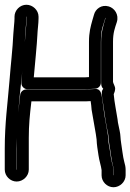

<svg xmlns="http://www.w3.org/2000/svg" viewBox="-21 -703 548 807"><path d="M50 10H49V-78C49 -94 50 -109 50 -123ZM90 -633H91V-626C91 -606 87 -581 86 -557C85 -536 69 -372 69 -353C69 -338 83 -328 94 -328H338H339L379 -330C393 -331 403 -343 403 -355V-527C403 -567 407 -580 414 -602L422 -628C423 -628 423 -627 423 -627C423 -626 422 -626 422 -625C414 -598 404 -567 404 -527V-361C404 -346 405 -337 413 -330C409 -325 407 -320 407 -314V-309C407 -299 409 -288 411 -277C417 -240 421 -203 428 -167L433 -143C436 -127 436 -110 439 -93C443 -73 447 -30 453 -10C456 0 457 7 457 11V33C456 33 456 34 456 34V11C456 1 453 -5 450 -18C447 -28 445 -41 443 -56C440 -81 435 -97 434 -119C434 -131 430 -150 424 -184C414 -239 416 -238 410 -278C406 -302 406 -330 380 -329L337 -327H89C76 -327 65 -316 64 -305C61 -279 58 -253 56 -230C63 -335 81 -450 85 -558C86 -583 90 -606 90 -626ZM90 -683C63 -683 40 -660 40 -633V-626C40 -609 36 -582 35 -560C32 -494 24 -431 19 -365C11 -267 -1 -185 -1 -78V10C-1 37 22 60 49 60C76 60 100 37 100 10V-123C100 -178 104 -218 111 -277H338H339L360 -278C362 -267 363 -254 364 -242C365 -232 385 -127 385 -117C386 -92 389 -77 393 -50C396 -28 404 -5 406 12V34C406 61 429 84 456 84C483 84 507 61 507 34V11C507 0 505 -11 501 -24C496 -41 491 -85 488 -103C485 -120 486 -136 482 -153L477 -177C475 -184 474 -193 473 -202C468 -236 460 -271 457 -307C460 -313 463 -323 463 -331C463 -340 454 -354 454 -359V-527C454 -566 462 -585 470 -610C480 -642 460 -669 436 -676C405 -685 380 -665 374 -641L367 -617C360 -592 353 -567 353 -527V-379L337 -378H121C125 -422 135 -525 136 -554C137 -580 141 -604 141 -626V-633C141 -660 117 -683 90 -683Z"/></svg>

Font: AppleStorm
Style: CBo
Weight: 400
Foundry: Cannot Into Space Fonts
Version: Version 1.01